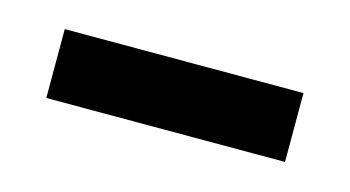

<svg xmlns="http://www.w3.org/2000/svg" viewBox="-29 -373 368 202"><g transform="rotate(15 155.0 -272.5)"><path d="M25 -235V-310H285V-235Z"/></g></svg>

Font: Noto Serif Georgian
Style: Regular
Weight: 400
Designer: Monotype Design Team, Akaki Razmadze
Foundry: Google LLC
Version: Version 2.002